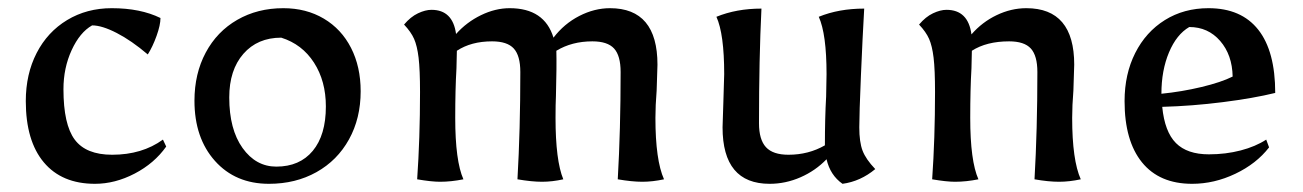

<svg xmlns="http://www.w3.org/2000/svg" viewBox="-20 -438 3182 469"><path d="M43 -191Q43 -257 69.5 -308.5Q96 -360 144 -389Q192 -418 253 -418Q323 -418 372 -394Q372 -377 362.5 -350.5Q353 -324 341 -305Q301 -339 265 -357.5Q229 -376 205 -376Q175 -359 155 -315.5Q135 -272 135 -220Q135 -134 162.5 -97Q190 -60 254 -60Q327 -60 378 -97L386 -80Q357 -39 309 -14Q261 11 212 11Q131 11 87 -41.5Q43 -94 43 -191Z M455 -192Q455 -258 482.5 -309.5Q510 -361 559.5 -389.5Q609 -418 672 -418Q728 -418 771 -392.5Q814 -367 837.5 -321Q861 -275 861 -215Q861 -149 832.5 -97.5Q804 -46 753 -17.5Q702 11 637 11Q555 11 505 -45Q455 -101 455 -192ZM776 -178Q776 -240 747 -285Q718 -330 667 -346Q609 -346 574.5 -306.5Q540 -267 540 -200Q540 -122 572.5 -76.5Q605 -31 655 -31Q712 -31 744 -69.5Q776 -108 776 -178Z M999 0Q1006 -100 1006 -213Q1006 -268 1002.5 -297Q999 -326 991.5 -343Q984 -360 967 -378Q983 -397 1001 -405.5Q1019 -414 1034 -414Q1086 -414 1094 -355Q1120 -384 1155 -401Q1190 -418 1225 -418Q1310 -418 1332 -346Q1358 -380 1395 -399Q1432 -418 1470 -418Q1586 -418 1586 -280L1584 -217Q1581 -180 1581 -150Q1581 -47 1602 0Q1574 6 1549 6Q1524 6 1489 0Q1496 -121 1496 -262Q1496 -302 1480 -319.5Q1464 -337 1427 -337Q1377 -337 1339 -314Q1340 -277 1338 -204Q1337 -183 1337 -150Q1337 -46 1356 0Q1329 6 1304 6Q1279 6 1244 0Q1251 -121 1251 -262Q1251 -302 1235 -319.5Q1219 -337 1182 -337Q1131 -337 1096 -314L1095 -271Q1092 -220 1092 -150Q1092 -45 1112 0Q1082 6 1055 6Q1034 6 999 0Z M1745 -127 1747 -190 1749 -257Q1749 -355 1730 -397Q1779 -417 1840 -417Q1834 -295 1834 -137Q1834 -97 1851 -78.5Q1868 -60 1906 -60Q1955 -60 1995 -83Q1995 -150 1998 -202L1999 -257Q1999 -355 1980 -397Q2029 -417 2091 -417Q2087 -348 2083 -253.5Q2079 -159 2079 -127Q2079 -91 2087 -70Q2095 -49 2118 -25Q2082 5 2038 11Q2008 -10 1999 -49Q1972 -21 1935.5 -5Q1899 11 1860 11Q1745 11 1745 -127Z M2257 0Q2264 -100 2264 -213Q2264 -268 2260.5 -297Q2257 -326 2249.5 -343Q2242 -360 2225 -378Q2241 -397 2259 -405.5Q2277 -414 2292 -414Q2345 -414 2353 -354Q2379 -384 2414.5 -401Q2450 -418 2487 -418Q2604 -418 2604 -280L2602 -217Q2599 -180 2599 -150Q2599 -47 2620 0Q2592 6 2567 6Q2541 6 2507 0Q2514 -121 2514 -262Q2514 -302 2498 -319.5Q2482 -337 2445 -337Q2390 -337 2354 -314L2353 -271Q2350 -220 2350 -150Q2350 -45 2370 0Q2340 6 2313 6Q2292 6 2257 0Z M2727 -191Q2727 -257 2753 -308.5Q2779 -360 2825.5 -389Q2872 -418 2932 -418Q3012 -418 3053.5 -365.5Q3095 -313 3095 -211Q3042 -198 2967 -188.5Q2892 -179 2819 -177Q2825 -116 2852.5 -88.5Q2880 -61 2933 -61Q2974 -61 3010.5 -70.5Q3047 -80 3073 -97L3080 -78Q3049 -38 2997.5 -13.5Q2946 11 2892 11Q2812 11 2769.5 -41.5Q2727 -94 2727 -191ZM2991 -251Q2990 -304 2960.5 -338Q2931 -372 2885 -372Q2854 -354 2835.5 -310Q2817 -266 2817 -209Q2867 -214 2915 -225.5Q2963 -237 2991 -251Z"/></svg>

Font: Mirza
Style: Regular
Weight: 400
Designer: Arabic design by Kourosh Beigpour, Latin design by Eduardo Tunni, engineering by Lasse Fister
Version: Version 1.0010g